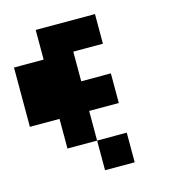

<svg xmlns="http://www.w3.org/2000/svg" viewBox="-97 -329 694 782"><g transform="rotate(-15 250.0 62.5)"><path d="M375 -250V-125H250V0H375V125H250V250H125V125H0V-125H125V-250ZM375 250V375H250V250Z"/></g></svg>

Font: Bytesized
Style: Regular
Weight: 400
Monospace: yes
Designer: baltdev
Version: Version 1.000